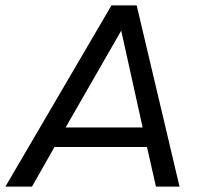

<svg xmlns="http://www.w3.org/2000/svg" viewBox="-34 -688 753 708"><path d="M-14 0 377 -668H470L628 0H541L508 -146H167L84 0ZM208 -218H492L413 -575Z"/></svg>

Font: Gantari
Style: Italic
Weight: 400
Italic angle: -10°
Designer: Anugrah Pasau
Foundry: Lafontype
Version: Version 1.000; ttfautohint (v1.8.3)